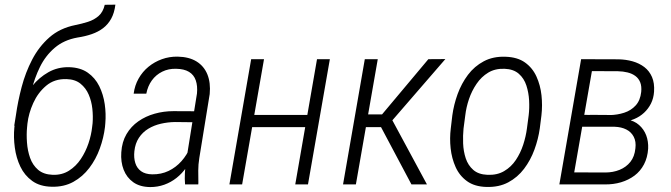

<svg xmlns="http://www.w3.org/2000/svg" viewBox="-20 -778 2832 810"><path d="M421.9 -757.8 466.8 -758.3Q462.4 -723.1 449 -699Q435.5 -674.8 415 -659.2Q394.5 -643.6 366.9 -634Q339.4 -624.5 306.6 -619.6Q249.5 -609.4 210.7 -576.2Q171.9 -543 148.7 -495.8Q125.5 -448.7 112.8 -395.5Q100.1 -342.3 93.3 -293.5L86.4 -247.6H40L47.4 -293.5Q55.2 -349.6 71.3 -410.9Q87.4 -472.2 115.7 -526.6Q144 -581.1 188.2 -620.1Q232.4 -659.2 298.3 -672.4Q325.2 -677.7 351.3 -686Q377.4 -694.3 396.2 -710.9Q415 -727.5 421.9 -757.8ZM271.5 -494.6Q319.3 -493.2 350.3 -471.4Q381.3 -449.7 398.7 -414.6Q416 -379.4 421.9 -338.4Q427.7 -297.4 424.3 -258.3L422.9 -242.2Q417.5 -196.8 401.1 -151.6Q384.8 -106.4 356.9 -69.6Q329.1 -32.7 289.3 -10.7Q249.5 11.2 197.8 9.8Q148.4 8.8 116 -14.6Q83.5 -38.1 65.9 -75Q48.3 -111.8 42.5 -155.3Q36.6 -198.7 40.5 -239.3L42.5 -255.9Q43.9 -270.5 48.1 -284.4Q52.2 -298.3 57.6 -311.5Q63 -324.7 68.4 -338.4Q86.9 -379.4 116 -415.3Q145 -451.2 184.3 -473.4Q223.6 -495.6 271.5 -494.6ZM260.3 -444.3Q210 -445.8 175 -416.5Q140.1 -387.2 120.4 -343.5Q100.6 -299.8 95.7 -256.3L94.2 -240.7Q91.3 -211.4 93.8 -177Q96.2 -142.6 106.9 -112.1Q117.7 -81.5 140.6 -61.8Q163.6 -42 202.1 -40.5Q241.2 -39.1 271 -57.9Q300.8 -76.7 321 -107.2Q341.3 -137.7 353.3 -173.3Q365.2 -209 368.7 -242.2L370.6 -257.8Q373 -287.1 369.6 -319.1Q366.2 -351.1 354.2 -378.9Q342.3 -406.7 319.6 -425Q296.9 -443.4 260.3 -444.3Z M764.6 -94.7 811 -383.8Q814 -415.5 805.9 -439Q797.9 -462.4 777.3 -474.9Q756.8 -487.3 723.1 -487.8Q690.9 -488.8 664.3 -475.6Q637.7 -462.4 620.6 -438.7Q603.5 -415 597.2 -382.8H543.9Q548.3 -417.5 564.7 -446.5Q581.1 -475.6 606.4 -496.3Q631.8 -517.1 663.1 -528.3Q694.3 -539.6 729.5 -539.1Q777.8 -538.1 809.3 -518.6Q840.8 -499 855 -463.9Q869.1 -428.7 864.7 -381.3L820.8 -111.3Q816.4 -84 816.4 -58.6Q816.4 -33.2 816.9 -6.3L816.4 0H760.7Q758.8 -23.9 760 -47.4Q761.2 -70.8 764.6 -94.7ZM813.5 -308.6 806.6 -262.2 717.8 -263.2Q688 -262.7 658.9 -256.1Q629.9 -249.5 605.7 -234.9Q581.5 -220.2 565.9 -196.5Q550.3 -172.9 546.9 -140.1Q543.9 -112.3 550.8 -90.3Q557.6 -68.4 575.2 -55.7Q592.8 -43 622.1 -42.5Q660.2 -42 691.2 -56.9Q722.2 -71.8 745.6 -98.1Q769 -124.5 782.7 -157.7L793 -124.5Q782.7 -95.7 765.6 -71Q748.5 -46.4 724.9 -27.6Q701.2 -8.8 673.1 1.2Q645 11.2 613.8 11.2Q570.3 10.7 542.5 -9Q514.6 -28.8 501.7 -61.8Q488.8 -94.7 491.7 -135.7Q494.6 -179.7 513.7 -212.2Q532.7 -244.6 563.5 -266.1Q594.2 -287.6 632.3 -298.3Q670.4 -309.1 711.4 -309.1Z M1289.6 -293 1279.8 -241.7H1029.3L1039.1 -293ZM1093.8 -528.3 1001.5 0H947.8L1039.6 -528.3ZM1371.6 -528.3 1279.3 0H1225.6L1317.4 -528.3Z M1573.7 -528.3 1481.4 0H1427.2L1519 -528.3ZM1858.9 -528.8 1610.4 -241.7H1503.9L1507.8 -295.4H1591.8L1787.1 -528.3ZM1715.8 0 1581.5 -252.9 1621.6 -295.9 1781.2 0Z M1881.8 -236.8 1888.2 -291Q1894.5 -336.9 1910.6 -381.3Q1926.8 -425.8 1954.1 -462.2Q1981.4 -498.5 2021 -519.5Q2060.5 -540.5 2112.3 -538.6Q2163.1 -537.1 2194.8 -514.4Q2226.6 -491.7 2243.2 -455.1Q2259.8 -418.5 2264.4 -376Q2269 -333.5 2264.2 -291.5L2257.3 -236.8Q2251 -191.4 2234.6 -146.7Q2218.3 -102.1 2190.9 -65.9Q2163.6 -29.8 2124.3 -8.8Q2085 12.2 2032.2 10.7Q1981.9 9.3 1950.2 -13.7Q1918.5 -36.6 1902.1 -73.2Q1885.7 -109.9 1881.1 -152.3Q1876.5 -194.8 1881.8 -236.8ZM1942.9 -291.5 1935.5 -235.4Q1932.6 -206.5 1933.8 -173.1Q1935.1 -139.6 1944.8 -110.1Q1954.6 -80.6 1976.6 -61.3Q1998.5 -42 2036.1 -40.5Q2077.1 -38.6 2106.9 -56.2Q2136.7 -73.7 2156.2 -103Q2175.8 -132.3 2187.3 -167.5Q2198.7 -202.6 2203.1 -236.8L2210.4 -292Q2213.9 -321.3 2212.2 -354.2Q2210.4 -387.2 2200.7 -417.2Q2190.9 -447.3 2168.7 -466.8Q2146.5 -486.3 2108.9 -487.8Q2068.8 -489.3 2039.8 -471.7Q2010.7 -454.1 1990.5 -424.3Q1970.2 -394.5 1958.5 -359.9Q1946.8 -325.2 1942.9 -291.5Z M2574.2 -243.2H2420.4L2428.7 -293.5L2551.8 -292.5Q2584.5 -293 2613.5 -302.5Q2642.6 -312 2661.9 -333.3Q2681.2 -354.5 2685.1 -390.1Q2687.5 -414.1 2680.9 -430.7Q2674.3 -447.3 2660.4 -457.5Q2646.5 -467.8 2627.4 -472.4Q2608.4 -477.1 2586.9 -477.5L2477.1 -478L2393.6 0H2339.8L2431.6 -528.3L2588.4 -527.8Q2620.1 -527.3 2648.7 -519.3Q2677.2 -511.2 2698.5 -494.9Q2719.7 -478.5 2730.7 -452.9Q2741.7 -427.2 2739.3 -391.1Q2737.3 -363.3 2726.3 -341.3Q2715.3 -319.3 2697.3 -302.5Q2679.2 -285.6 2655.8 -275.9Q2632.3 -266.1 2606 -262.7ZM2531.2 0H2359.4L2390.6 -50.8L2533.7 -50.3Q2566.4 -50.3 2594 -61.5Q2621.6 -72.8 2639.4 -95Q2657.2 -117.2 2660.6 -152.3Q2664.1 -180.7 2653.6 -200.9Q2643.1 -221.2 2622.3 -231.7Q2601.6 -242.2 2573.7 -243.2H2458.5L2468.8 -293.5L2607.4 -292.5L2625.5 -273.9Q2655.8 -268.6 2676 -250.7Q2696.3 -232.9 2706.1 -207.3Q2715.8 -181.6 2714.4 -150.9Q2711.9 -113.3 2696.8 -84.5Q2681.6 -55.7 2656.7 -37.1Q2631.8 -18.6 2599.9 -9Q2567.9 0.5 2531.2 0Z"/></svg>

Font: Roboto Condensed Light
Style: Italic
Weight: 300
Italic angle: -12°
Designer: Christian Robertson
Foundry: Google
Version: Version 3.0; 2020